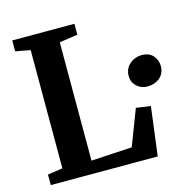

<svg xmlns="http://www.w3.org/2000/svg" viewBox="-108 -848 935 953"><g transform="rotate(-15 359.0 -371.5)"><path d="M37 0V-54L114 -65.5V-673L38 -687V-743H357.5V-687L263.5 -673V-65L473.5 -77L544 -261L618.5 -250.5L586.5 0ZM626 -348.5Q596.5 -348.5 573.5 -369.2Q550.5 -390 550.5 -423Q550.5 -460 577 -483.2Q603.5 -506.5 640 -506.5Q677.5 -506.5 697.5 -483.2Q717.5 -460 717.5 -430.5Q717.5 -392 691.5 -370.2Q665.5 -348.5 626 -348.5Z"/></g></svg>

Font: Merriweather 36pt
Style: Bold
Weight: 700
Designer: Eben Sorkin
Foundry: Eben Sorkin
Version: Version 2.100